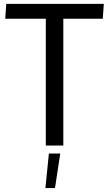

<svg xmlns="http://www.w3.org/2000/svg" viewBox="-20 -748 561 987"><path d="M215.5 -651.8H6.9L12.2 -728H513.7L508.4 -651.8H305.5V0H215.5ZM231.3 41.2H289.7L262.7 218.7H213.5Z"/></svg>

Font: Murecho Thin
Style: Regular
Weight: 100
Designer: Neil Summerour
Foundry: Positype
Version: Version 1.010